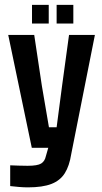

<svg xmlns="http://www.w3.org/2000/svg" viewBox="-20 -622 429 808"><path d="M97.2 166.5Q80.6 166.5 59.8 164.8Q39.1 163.1 22.9 161.1V73.7Q37.1 74.2 58.6 75Q80.1 75.7 96.2 75.7Q137.7 75.7 153.1 66.2Q168.5 56.6 172.9 35.6L183.1 0H113.8L14.6 -475.1H124L156.2 -260.7L186 -86.4H218.3L241.2 -260.7L270.5 -475.1H379.4L279.8 26.4Q272 76.2 252.7 106.9Q233.4 137.7 196.3 152.1Q159.2 166.5 97.2 166.5ZM288.6 -522.9H218.3V-601.6H288.6ZM185.1 -522.9H114.7V-601.6H185.1Z"/></svg>

Font: Agdasima
Style: Bold
Weight: 700
Width: 3
Designer: The DocRepair Project, Patric King
Foundry: Google
Version: Version 2.002